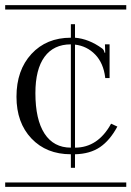

<svg xmlns="http://www.w3.org/2000/svg" viewBox="-29 -728 512 748"><path d="M-8.8 -708H462.9V-690.9H-8.8ZM-8.8 -17.1H462.9V0H-8.8ZM247.1 -152.8V-555.2Q180.2 -555.2 144.5 -506.6Q108.9 -458 108.9 -365.2Q108.9 -262.2 144.5 -207.5Q180.2 -152.8 247.1 -152.8ZM247.1 -581.1V-633.8H263.2V-581.1Q317.4 -576.7 369.1 -539.1Q376.5 -533.7 377.9 -522.9H380.9L379.9 -555.2H397.9V-423.8H380.9V-425.8Q374 -482.4 341.8 -515.6Q309.6 -548.8 263.2 -554.2V-152.8Q352.5 -152.8 403.8 -246.1L428.2 -234.9Q399.4 -181.2 360.6 -154.8Q321.8 -128.4 263.2 -127V-74.2H247.1V-127Q151.9 -127 93.5 -188.5Q35.2 -250 35.2 -351.1Q35.2 -454.6 93.5 -517.8Q151.9 -581.1 247.1 -581.1Z"/></svg>

Font: FoglihtenFr01
Style: Regular
Weight: 500
Version: Version 0.68